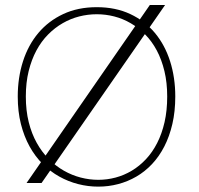

<svg xmlns="http://www.w3.org/2000/svg" viewBox="-20 -709 772 744"><path d="M619.6 -689.5H560.5L83 0H141.1ZM659.2 -335Q659.2 -408.2 639.2 -471.4Q619.1 -534.7 580.3 -581.3Q541.5 -627.9 484.9 -654.5Q428.2 -681.2 355 -681.2Q281.7 -681.2 224.9 -654.5Q168 -627.9 128.7 -581.3Q89.4 -534.7 69.1 -471.4Q48.8 -408.2 48.8 -335Q48.8 -276.9 61 -228.5Q73.2 -180.2 94.7 -141.4Q116.2 -102.5 145.8 -73.2Q175.3 -43.9 210 -24.7Q244.6 -5.4 283 4.4Q321.3 14.2 360.8 14.2Q400.4 14.2 437.7 4.4Q475.1 -5.4 508.3 -24.7Q541.5 -43.9 569.1 -73.2Q596.7 -102.5 616.7 -141.4Q636.7 -180.2 647.9 -228.5Q659.2 -276.9 659.2 -335ZM627.9 -335Q627.9 -280.8 617.7 -235.8Q607.4 -190.9 589.1 -155Q570.8 -119.1 545.7 -92.3Q520.5 -65.4 490.7 -47.6Q460.9 -29.8 428 -21Q395 -12.2 360.8 -12.2Q326.7 -12.2 292.7 -21Q258.8 -29.8 227.5 -47.6Q196.3 -65.4 169.4 -92.3Q142.6 -119.1 122.6 -155Q102.5 -190.9 91.3 -235.8Q80.1 -280.8 80.1 -335Q80.1 -389.2 91.1 -433.6Q102.1 -478 121.1 -513.4Q140.1 -548.8 166.3 -575.2Q192.4 -601.6 222.9 -619.1Q253.4 -636.7 287.1 -645.3Q320.8 -653.8 355 -653.8Q389.2 -653.8 422.6 -645.3Q456.1 -636.7 486.3 -619.1Q516.6 -601.6 542.7 -575.2Q568.8 -548.8 587.6 -513.4Q606.4 -478 617.2 -433.3Q627.9 -388.7 627.9 -335Z"/></svg>

Font: SaysetthaMai Thin
Style: Regular
Weight: 100
Designer: John M. Durdin
Foundry: Lao Script for Windows
Version: Version 1.101